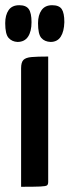

<svg xmlns="http://www.w3.org/2000/svg" viewBox="-44 -717 267 737"><path d="M37 0V-455Q37 -478 46 -487Q55 -496 77 -498Q99 -500 141 -500V-19Q141 -9 136.5 -5.5Q132 -2 110.5 -1Q89 0 37 0ZM23 -556Q2 -557 -11 -571.5Q-24 -586 -24 -628Q-24 -659 -11 -678Q2 -697 30 -697Q56 -697 66.5 -682Q77 -667 77 -632Q77 -596 63.5 -576Q50 -556 23 -556ZM150 -556Q127 -557 114.5 -571.5Q102 -586 102 -628Q102 -659 115.5 -678Q129 -697 156 -697Q183 -697 193 -682Q203 -667 203 -632Q202 -596 189 -576Q176 -556 150 -556Z"/></svg>

Font: Yanone Kaffeesatz SemiBold
Style: Regular
Weight: 600
Designer: Yanone (Cyrillic: Daniel Pouzeot, Huerta Tipografica, and Cyreal)
Foundry: Yanone
Version: Version 2.003